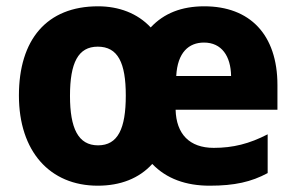

<svg xmlns="http://www.w3.org/2000/svg" viewBox="-20 -579 937 609"><path d="M628 -559C556 -559 500 -537 458 -492C416 -537 357 -559 291 -559C128 -559 40 -453 40 -276C40 -99 138 10 290 10C362 10 421 -13 463 -59C508 -12 570 10 645 10C724 10 777 -2 829 -30V-153C771 -123 719 -110 658 -110C581 -110 539 -154 537 -231H860V-309C860 -470 772 -559 628 -559ZM627 -444C683 -444 712 -401 713 -338H539C543 -413 579 -444 627 -444ZM290 -431C354 -431 379 -380 379 -276C379 -171 354 -118 291 -118C228 -118 202 -172 202 -275C202 -380 228 -431 290 -431Z"/></svg>

Font: Noto Sans Gurmukhi UI SemiCondensed ExtraBold
Style: Regular
Weight: 800
Width: 4
Designer: Jelle Bosma - Monotype Design Team
Foundry: Monotype Imaging Inc.
Version: Version 2.004